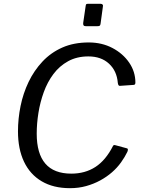

<svg xmlns="http://www.w3.org/2000/svg" viewBox="-20 -974 747 1004"><path d="M444 -752Q513 -752 568 -723Q623 -694 655.5 -646.5Q688 -599 688 -542Q688 -530 678 -530L606 -525Q598 -525 596 -541Q591 -603 550 -641Q509 -679 442 -679Q382 -679 336.5 -654Q291 -629 259.5 -587Q228 -545 209 -492.5Q190 -440 181 -384Q172 -328 172 -275Q172 -171 217 -118.5Q262 -66 353 -66Q425 -66 479 -101Q533 -136 571 -211Q574 -218 586 -214L645 -198Q652 -195 646 -180Q633 -153 613 -125Q593 -97 565.5 -73Q538 -49 504 -30.5Q470 -12 430.5 -1Q391 10 346 10Q259 10 198 -26Q137 -62 105.5 -128.5Q74 -195 74 -287Q74 -353 87.5 -419.5Q101 -486 129.5 -545.5Q158 -605 202 -652Q246 -699 306 -725.5Q366 -752 444 -752ZM518 -939 506 -851Q505 -842 501.5 -839.5Q498 -837 488 -837H429Q420 -837 417 -841.5Q414 -846 415 -854L428 -943Q429 -950 431 -952Q433 -954 439 -954H507Q513 -954 516.5 -950Q520 -946 518 -939Z"/></svg>

Font: Libre Franklin
Style: Italic
Weight: 400
Italic angle: -8°
Designer: Pablo Impallari, Rodrigo Fuenzalida, Nhung Nguyen
Foundry: Impallari Type
Version: Version 3.000